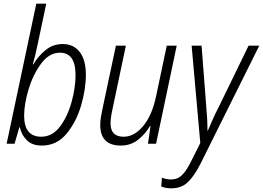

<svg xmlns="http://www.w3.org/2000/svg" viewBox="-20 -780 1427 1042"><path d="M446 -375Q446 -455 412.5 -498Q379 -541 321 -541Q267 -541 227 -508Q187 -475 161 -431H158Q163 -447 170 -475.5Q177 -504 183 -533L231 -760H177L16 0H59L85 -89H88Q96 -49 125 -19.5Q154 10 207 10Q287 10 340 -53Q393 -116 419.5 -205.5Q446 -295 446 -375ZM111 -152Q111 -215 135 -295Q159 -375 203 -434.5Q247 -494 305 -494Q390 -494 390 -373Q390 -305 368.5 -226.5Q347 -148 305.5 -93Q264 -38 204 -38Q111 -38 111 -152Z M794 -96H797L783 0H827L939 -532H885L828 -262Q806 -155 757.5 -96.5Q709 -38 651 -38Q580 -38 580 -110Q580 -127 583 -147.5Q586 -168 591 -190L663 -532H609L537 -193Q532 -170 528 -146Q524 -122 524 -102Q524 10 636 10Q690 10 730.5 -22.5Q771 -55 794 -96Z M1068 109 1387 -532H1329L1165 -195Q1150 -167 1134 -131Q1118 -95 1108 -71H1106Q1106 -132 1099 -206L1074 -532H1020L1067 -4L1018 94Q993 145 968.5 169.5Q944 194 909 194Q882 194 859 184L855 232Q878 242 910 242Q965 242 1000 208Q1035 174 1068 109Z"/></svg>

Font: Noto Sans UI SemiCondensed Light
Style: Italic
Weight: 300
Width: 4
Designer: Monotype Design Team
Foundry: Monotype Imaging Inc.
Version: 1.001